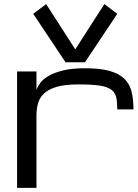

<svg xmlns="http://www.w3.org/2000/svg" viewBox="-20 -908 665 928"><path d="M343.8 -669.4 203.1 -888.2 140.6 -841.3 296.9 -606.9H390.6L546.9 -841.3L484.4 -888.2ZM546.9 -379.4Q546.9 -414.6 541.7 -437.7Q536.6 -460.9 517.6 -474.9Q498.5 -488.8 461.2 -494.4Q423.8 -500 359.4 -500Q296.4 -500 256.8 -489Q217.3 -478 194.8 -458Q172.4 -438 164.3 -410.2Q156.2 -382.3 156.2 -348.1V0H62.5V-562.5H156.2V-473.1Q161.1 -488.3 174.3 -506.6Q187.5 -524.9 214.4 -540.8Q241.2 -556.6 283.9 -567.4Q326.7 -578.1 390.6 -578.1Q463.9 -578.1 509.8 -565.2Q555.7 -552.2 581.3 -527.1Q606.9 -502 616 -464.8Q625 -427.7 625 -379.4Z"/></svg>

Font: Michroma
Style: Regular
Weight: 400
Version: Version 1.000